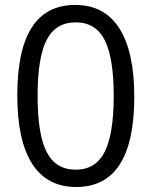

<svg xmlns="http://www.w3.org/2000/svg" viewBox="-20 -745 612 775"><path d="M168.5 -584.2Q131.8 -513.7 131.8 -357.9Q131.8 -202.1 168.5 -131.1Q205.1 -60.1 285.6 -60.1Q366.2 -60.1 402.6 -132.1Q439 -204.1 439 -357.9Q439 -511.7 402.6 -583.3Q366.2 -654.8 285.6 -654.8Q205.1 -654.8 168.5 -584.2ZM49.8 -360.8Q49.8 -725.1 283.7 -725.1Q401.4 -725.1 461.7 -630.6Q522 -536.1 522 -354.5Q522 9.8 287.6 9.8Q169.9 9.8 109.9 -83.7Q49.8 -177.2 49.8 -360.8Z"/></svg>

Font: OpenSans-Regular
Style: Regular
Weight: 400
Foundry: Ascender Corporation
Version: Version 1.10